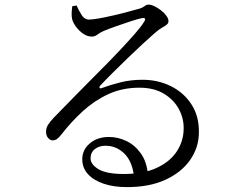

<svg xmlns="http://www.w3.org/2000/svg" viewBox="-20 -761 1040 809"><path d="M514.7 27.4Q458.9 27.4 416.4 13Q374 -1.3 350.3 -27.6Q326.6 -53.9 326.6 -89.8Q326.6 -129.8 358.5 -156.9Q390.3 -183.9 439.1 -183.9Q477.2 -183.9 512.9 -166.7Q548.7 -149.4 573.8 -114.1Q598.8 -78.9 603.5 -23.9L545 -14.5Q538 -80.3 504.3 -113.6Q470.6 -146.9 424.4 -146.9Q397.8 -146.9 379.7 -132.8Q361.6 -118.6 361.6 -94Q361.6 -68.2 395.2 -48Q428.8 -27.9 501.5 -27.9Q585.3 -27.9 641.1 -54Q696.9 -80.1 725 -123.2Q753 -166.3 753.8 -216.3Q755.4 -260.5 734.1 -300.5Q712.9 -340.5 670.8 -366Q628.8 -391.5 567.3 -391.5Q495.5 -391.5 436.8 -364.5Q378.1 -337.4 329.2 -292.8Q280.3 -248.1 238.1 -193.7Q227.2 -179.9 219.3 -174.7Q211.4 -169.4 200.5 -169.6Q190.8 -169.8 181.9 -180.7Q173 -191.5 174.2 -210.3Q175.4 -224 182.8 -235.7Q190.2 -247.5 206.5 -265Q254.2 -313.8 302.4 -363.2Q350.7 -412.6 396.5 -458.3Q442.4 -504.1 480.6 -544.5Q518.7 -584.9 546.5 -616.5Q574.3 -648 586.6 -668.4Q593.9 -679 590.6 -682.8Q587.4 -686.6 578.1 -684.6Q562.1 -681.6 531.8 -671.7Q501.5 -661.8 469.8 -650.6Q438.2 -639.3 416.2 -630.3Q402.2 -624.2 390.9 -615.5Q379.5 -606.8 367.1 -606.8Q348.1 -606.8 330.6 -618.9Q313 -631.1 300.7 -647.7Q288.4 -664.4 284.4 -678.6Q281.2 -691.5 281.9 -706Q282.5 -720.5 284.6 -735L302.9 -737.6Q312.1 -716.5 324.1 -697.5Q336 -678.5 355 -678.5Q369.5 -678.5 398 -683.6Q426.4 -688.7 458.9 -696.3Q491.5 -703.8 520.3 -711.7Q549.2 -719.6 566.5 -724.3Q577.8 -727.5 583.6 -731.5Q589.3 -735.4 594 -738.4Q598.6 -741.5 605.1 -741.5Q616.6 -741.5 631 -734.6Q645.5 -727.7 659 -717Q672.5 -706.3 681.2 -694.3Q689.9 -682.3 689.9 -672Q689.9 -663.1 682.6 -657.2Q675.4 -651.3 662.3 -644.1Q649.3 -636.9 631.7 -621.4Q613.2 -605.4 581.6 -576.3Q550.1 -547.1 515.5 -513.7Q480.9 -480.3 450.2 -449.6Q419.5 -418.9 402.5 -400.4Q397.3 -395.2 399.6 -391Q401.9 -386.9 408.3 -389.7Q442.5 -402.6 486.4 -413.8Q530.3 -424.9 580.4 -424.9Q645.5 -424.9 700.1 -397.9Q754.7 -370.9 787.1 -320.6Q819.6 -270.2 818 -200.9Q817.2 -138.8 780.9 -86.7Q744.5 -34.7 677.3 -3.7Q610.1 27.4 514.7 27.4Z"/></svg>

Font: Noto Serif SC ExtraLight
Style: Regular
Weight: 200
Designer: Ryoko NISHIZUKA 西塚涼子 (kana & ideographs); Frank Grießhammer (Latin, Greek & Cyrillic); Wenlong ZHANG 张文龙 (bopomofo); San
Foundry: Adobe
Version: Version 2.002-H1;hotconv 1.1.0;makeotfexe 2.6.0